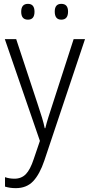

<svg xmlns="http://www.w3.org/2000/svg" viewBox="-20 -735 463 996"><path d="M5 -532H64L175 -196Q189 -154 198 -124.5Q207 -95 212 -70H215Q221 -95 231 -127Q241 -159 253 -195L362 -532H421L210 98Q186 169 152 205Q118 241 62 241Q46 241 32.5 239Q19 237 6 233V184Q17 188 29.5 190Q42 192 55 192Q91 192 114 168.5Q137 145 155 90L187 -4ZM90 -674Q90 -715 125 -715Q159 -715 159 -674Q159 -633 125 -633Q90 -633 90 -674ZM264 -675Q264 -715 298 -715Q333 -715 333 -675Q333 -633 298 -633Q264 -633 264 -675Z"/></svg>

Font: Noto Sans Myanmar SemiCondensed Light
Style: Regular
Weight: 300
Width: 4
Designer: Monotype Design Team
Foundry: Monotype Imaging Inc.
Version: Version 2.107; ttfautohint (v1.8.4.7-5d5b)